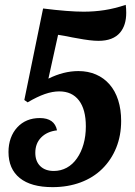

<svg xmlns="http://www.w3.org/2000/svg" viewBox="-20 -769 557 794"><path d="M15.1 -140.6Q15.1 -171.4 24.4 -197.3Q33.7 -223.1 51.3 -242.2Q86.9 -280.8 144.5 -280.8Q205.6 -280.8 215.8 -230Q174.3 -225.1 150.1 -200.4Q126 -175.8 126 -137.2Q126 -102.1 146.5 -82Q167 -62 202.6 -62Q231.4 -62 256.1 -75.4Q280.8 -88.9 298.3 -114.3Q315.9 -139.2 325.4 -172.9Q335 -206.5 335 -246.6Q335 -316.4 306.4 -353.8Q277.8 -391.1 225.1 -391.1Q197.3 -391.1 165.5 -380.1Q133.8 -369.1 94.2 -345.7L80.6 -355.5L158.2 -733.9Q263.7 -720.7 325.7 -720.7Q370.6 -720.7 412.8 -727.3Q455.1 -733.9 500 -749Q502 -733.9 502 -715.8Q502 -664.6 476.6 -634.3Q447.8 -600.1 387.2 -600.1Q354.5 -600.1 298.8 -610.8Q279.8 -613.8 255.4 -619.1L220.2 -625L180.2 -443.8Q243.2 -475.1 304.2 -475.1Q344.2 -475.1 377 -460.9Q409.7 -446.8 433.1 -419.9Q456.5 -393.1 468.8 -354.5Q481 -315.9 481 -269Q481 -208.5 460.7 -158.2Q440.4 -107.9 402.8 -70.8Q365.7 -34.2 313 -14.6Q260.3 4.9 197.3 4.9Q108.4 4.9 61.8 -32.7Q15.1 -70.3 15.1 -140.6Z"/></svg>

Font: Pattaya
Style: Regular
Weight: 400
Designer: Pablo Impallari / Thai characters Designed by Thanarat Vachiruckul and Suppakit Chalermlarp
Foundry: Pablo Impallari
Version: Version 2.001